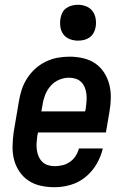

<svg xmlns="http://www.w3.org/2000/svg" viewBox="-20 -775 540 803"><path d="M208 8Q179 8 151 2Q123 -4 100 -19Q77 -34 61.5 -57Q46 -80 39 -106.5Q32 -133 32.5 -162.5Q33 -192 37 -221L59 -351Q63 -376 71 -400.5Q79 -425 93.5 -447.5Q108 -470 128 -488Q148 -506 172 -517.5Q196 -529 221 -533.5Q246 -538 271 -538Q300 -538 328 -531.5Q356 -525 378 -510Q400 -495 415 -472Q430 -449 437 -422Q444 -395 443.5 -366Q443 -337 438 -309L423 -221H139L136 -207Q134 -192 133 -177.5Q132 -163 134 -148.5Q136 -134 141.5 -121Q147 -108 156.5 -98.5Q166 -89 180 -84.5Q194 -80 208 -80Q225 -80 241.5 -84Q258 -88 272.5 -98Q287 -108 296.5 -123Q306 -138 310 -154H410Q402 -120 384 -89Q366 -58 338 -35Q310 -12 276 -2Q242 8 208 8ZM336 -309 339 -323Q341 -338 342 -352.5Q343 -367 341.5 -381Q340 -395 335 -408Q330 -421 320.5 -431Q311 -441 297.5 -445.5Q284 -450 269 -450Q248 -450 227.5 -441.5Q207 -433 192 -416Q177 -399 169 -378.5Q161 -358 158 -337L153 -309ZM306 -605Q288 -605 271.5 -611.5Q255 -618 245 -631.5Q235 -645 232.5 -662.5Q230 -680 233 -698Q235 -711 241 -722.5Q247 -734 258 -741.5Q269 -749 281.5 -752Q294 -755 306 -755Q324 -755 340.5 -748.5Q357 -742 367 -728.5Q377 -715 380 -697.5Q383 -680 380 -662Q378 -649 371.5 -637.5Q365 -626 354.5 -618.5Q344 -611 331.5 -608Q319 -605 306 -605Z"/></svg>

Font: Iosevka Curly Slab SmBdObl
Style: Regular
Weight: 600
Italic angle: -9°
Monospace: yes
Designer: Belleve Invis
Foundry: Belleve Invis
Version: Version 11.0.0; ttfautohint (v1.8.3)